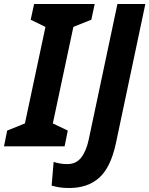

<svg xmlns="http://www.w3.org/2000/svg" viewBox="-54 -734 749 963"><path d="M-34 0 -18 -79 71 -115 174 -599 100 -635 117 -714H421L404 -635L314 -599L211 -115L286 -79L270 0ZM293 209Q263 209 243 205.5Q223 202 205 197L215 78Q230 83 247 86Q264 89 284 89Q328 89 353.5 56Q379 23 391 -34L535 -714H675L527 -14Q501 106 443.5 157.5Q386 209 293 209Z"/></svg>

Font: Noto Sans SemiCondensed
Style: Bold Italic
Weight: 700
Width: 4
Italic angle: -12°
Designer: Monotype Design Team
Foundry: Monotype Imaging Inc.
Version: Version 2.013; ttfautohint (v1.8.4.7-5d5b)